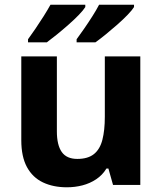

<svg xmlns="http://www.w3.org/2000/svg" viewBox="-20 -786 690 816"><path d="M576.3 -546.4V0H460.4L440.7 -69.8H432.4Q415.4 -41.8 388.7 -24.1Q362 -6.4 330.3 1.8Q298.6 10 264.2 10Q206.3 10 162.5 -10.8Q118.7 -31.6 94.6 -75.8Q70.5 -120.1 70.5 -189.9V-546.4H221.7V-227.6Q221.7 -169.7 242.4 -140.1Q263.2 -110.6 308.4 -110.6Q353.7 -110.6 379.4 -131.3Q405 -151.9 415.2 -192.1Q425.5 -232.2 425.5 -289.9V-546.4ZM549.6 -756Q541.6 -743 522.4 -723Q503.1 -703 478.1 -681Q453.1 -659 428.7 -639.2Q404.3 -619.4 385.5 -606H305.6V-619.2Q319.6 -638.2 337.5 -664Q355.4 -689.7 372.7 -717Q390 -744.2 401.2 -766H549.6ZM342.5 -756Q334.5 -743 315.3 -723Q296 -703 271 -681Q246 -659 221.6 -639.2Q197.2 -619.4 179 -606H99.1V-619.2Q113.1 -638.2 130.6 -663.9Q148.2 -689.6 165.3 -716.8Q182.4 -744 194.6 -766H342.5Z"/></svg>

Font: Noto Sans Khmer
Style: Regular
Weight: 400
Designer: Danh Hong and the Monotype Design Team
Foundry: Monotype Imaging Inc.
Version: Version 2.003